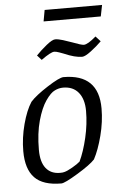

<svg xmlns="http://www.w3.org/2000/svg" viewBox="-54 -798 539 846"><g transform="rotate(-5 215.0 -375.0)"><path d="M28 -147Q28 -206 44 -266Q60 -326 83 -361Q106 -387 160.5 -422Q215 -457 233 -457Q388 -457 388 -305Q388 -246 372 -184.5Q356 -123 335 -84Q315 -62 256.5 -26.5Q198 9 183 9Q102 9 65 -29.5Q28 -68 28 -147ZM200 -40Q213 -43 236.5 -56.5Q260 -70 271 -80Q291 -122 305 -182Q319 -242 319 -300Q319 -352 295 -381.5Q271 -411 227 -411Q208 -411 190 -402Q172 -394 150 -362.5Q128 -331 112.5 -275.5Q97 -220 97 -147Q97 -93 119 -65.5Q141 -38 181 -38Q194 -38 200 -40ZM243 -560Q238 -562 224 -567Q210 -572 202 -572Q187 -572 144 -541L125 -562Q146 -584 172 -605Q198 -626 211 -626Q224 -626 245 -619.5Q266 -613 285 -606Q324 -591 335 -591Q352 -591 389 -623L410 -600Q390 -580 363 -559.5Q336 -539 323 -539Q291 -539 243 -560ZM176 -759H430L420 -709H167Z"/></g></svg>

Font: Grenze Light
Style: Italic
Weight: 300
Italic angle: -10°
Designer: Renata Polastri
Foundry: Omnibus-Type
Version: Version 1.002; ttfautohint (v1.8)